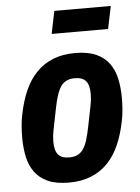

<svg xmlns="http://www.w3.org/2000/svg" viewBox="-53 -766 599 820"><g transform="rotate(-5 246.5 -356.0)"><path d="M210 12Q155 12 119.5 -4Q84 -20 63.5 -48.5Q43 -77 35 -115Q27 -153 27 -197Q27 -220 29 -246Q31 -272 36 -295Q47 -351 66.5 -395.5Q86 -440 116 -471.5Q146 -503 187.5 -520Q229 -537 283 -537Q338 -537 373.5 -521Q409 -505 429.5 -476.5Q450 -448 458 -410Q466 -372 466 -328Q466 -305 464 -279Q462 -253 457 -230Q446 -174 426.5 -129.5Q407 -85 377 -53.5Q347 -22 305.5 -5Q264 12 210 12ZM221 -95Q240 -95 254.5 -101.5Q269 -108 279.5 -122.5Q290 -137 297.5 -160.5Q305 -184 312 -219L330 -309Q335 -334 335 -357Q335 -395 320.5 -412.5Q306 -430 272 -430Q233 -430 213.5 -402.5Q194 -375 181 -306L163 -216Q158 -191 158 -168Q158 -130 172.5 -112.5Q187 -95 221 -95ZM211 -724H453L433 -627H191Z"/></g></svg>

Font: IBM Plex Sans Cond
Style: Bold Italic
Weight: 700
Width: 3
Italic angle: -11°
Designer: Mike Abbink, Paul van der Laan, Pieter van Rosmalen
Foundry: Bold Monday
Version: Version 1.3